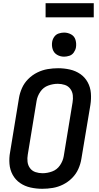

<svg xmlns="http://www.w3.org/2000/svg" viewBox="-20 -1168 616 1196"><path d="M243 8Q276 8 309 2.5Q342 -3 373 -18.5Q404 -34 429 -59Q454 -84 468 -115.5Q482 -147 487 -179L543 -514Q549 -552 546 -588.5Q543 -625 526 -656Q509 -687 480 -707Q451 -727 415 -735Q379 -743 342 -743Q310 -743 277 -737.5Q244 -732 212.5 -716.5Q181 -701 156 -676Q131 -651 117 -619.5Q103 -588 98 -556L43 -221Q36 -184 39 -147Q42 -110 59 -79Q76 -48 105 -28Q134 -8 170 0Q206 8 243 8ZM245 -89Q222 -89 201 -96Q180 -103 167 -120.5Q154 -138 151.5 -160.5Q149 -183 153 -205L208 -540Q213 -570 231.5 -597Q250 -624 280 -635Q310 -646 340 -646Q363 -646 384 -639Q405 -632 418 -614.5Q431 -597 433.5 -575Q436 -553 432 -530L377 -195Q372 -165 353.5 -138Q335 -111 305 -100Q275 -89 245 -89ZM379 -815Q395 -815 412 -820.5Q429 -826 439.5 -841Q450 -856 453 -872Q457 -896 450.5 -919Q444 -942 423.5 -953.5Q403 -965 379 -965Q363 -965 346 -959.5Q329 -954 318.5 -939.5Q308 -925 305 -908Q301 -884 308 -861.5Q315 -839 335 -827Q355 -815 379 -815ZM264 -1060H564V-1148H264Z"/></svg>

Font: Iosevka Sparkle SmBdObl
Style: Regular
Weight: 600
Italic angle: -9°
Designer: Belleve Invis
Foundry: Belleve Invis
Version: Version 4.5.0; ttfautohint (v1.8.3)